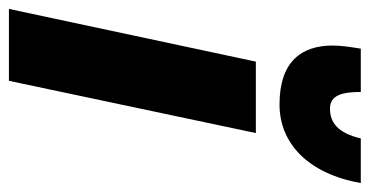

<svg xmlns="http://www.w3.org/2000/svg" viewBox="-231 -609 828 430"><g transform="rotate(90 183.0 -394.0)"><path d="M202 -606C289 -606 357 -670 378 -788H278C266 -737 243 -719 211 -719C180 -719 174 -749 174 -788H77C73 -764 70 -743 70 -725C70 -655 106 -606 202 -606ZM-12 0H149L266 -553H106Z"/></g></svg>

Font: Noto Sans UI Condensed Black
Style: Italic
Weight: 900
Width: 3
Italic angle: -192°
Designer: Monotype Design Team
Foundry: Monotype Imaging Inc.
Version: Version 1.901